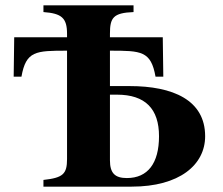

<svg xmlns="http://www.w3.org/2000/svg" viewBox="-20 -696 833 716"><path d="M390 -343H416C522 -343 573 -290 573 -188C573 -87 531 -32 453 -32C409 -32 390 -50 390 -98ZM478 -676H142V-651C210 -646 230 -629 230 -570V-557H33L31 -410H60C77 -506 113 -507 230 -507V-103C230 -47 215 -33 142 -25V0H471C649 0 745 -81 745 -188C745 -323 625 -375 463 -375H390V-507C507 -507 543 -506 560 -410H589L587 -557H390V-570C390 -630 402 -648 478 -651Z"/></svg>

Font: XITS
Style: Bold
Weight: 700
Designer: MicroPress Inc., with final additions and corrections provided by Coen Hoffman, Elsevier (retired)
Version: Version 1.302